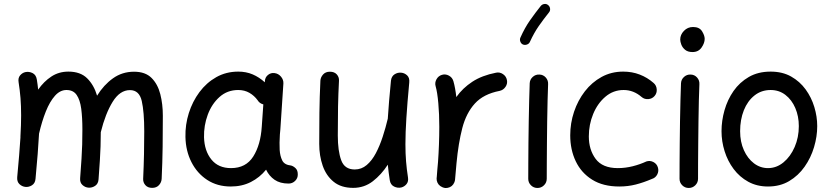

<svg xmlns="http://www.w3.org/2000/svg" viewBox="-20 -892 4142 958"><path d="M65.9 -8.3Q71.3 -67.4 75.4 -116Q79.6 -164.6 82 -205.6Q81.5 -208.5 82 -211.9Q85.4 -270.5 85.4 -315.9Q85.4 -363.3 82.3 -402.6Q79.1 -441.9 72.8 -481.9Q69.3 -502.9 80.3 -515.9Q91.3 -528.8 106.4 -532.2Q124.5 -536.1 142.1 -527.6Q159.7 -519 163.6 -496.1Q168 -469.7 170.4 -444.8Q198.7 -485.4 236.1 -510Q273.4 -534.7 321.3 -534.7Q381.3 -534.7 415 -501.2Q448.7 -467.8 464.4 -414.6Q497.6 -468.3 543.7 -501.2Q589.8 -534.2 648.9 -534.2Q705.1 -534.2 736.1 -503.2Q767.1 -472.2 779.8 -422.4Q792.5 -372.6 792.5 -314.9Q792.5 -238.3 791.5 -159.9Q790.5 -81.5 786.6 0.5Q785.6 18.1 773.2 31.7Q760.7 45.4 739.3 45.4Q717.3 45.4 705.3 31.7Q693.4 18.1 694.3 0Q697.3 -65.4 698.5 -122.8Q699.7 -180.2 699.7 -236.3Q699.7 -334 687.3 -388.2Q674.8 -442.4 628.4 -442.4Q578.1 -442.4 542 -383.8Q505.9 -325.2 482.9 -232.4Q482.9 -192.9 481.7 -161.1Q480.5 -129.4 478.3 -91.6Q476.1 -53.7 471.7 2.9Q470.2 24.9 454.8 35.2Q439.5 45.4 422.4 44.4Q405.3 43.5 391.6 31.2Q377.9 19 379.9 -3.4Q384.3 -62 386.7 -100.1Q389.2 -138.2 390.1 -171.1Q391.1 -204.1 391.1 -246.1Q391.1 -305.2 385.3 -349.4Q379.4 -393.6 362.5 -418.2Q345.7 -442.9 311.5 -442.9Q279.8 -442.9 254.2 -414.1Q228.5 -385.3 208.7 -335.9Q189 -286.6 174.8 -225.1Q172.4 -178.7 168 -123.3Q163.6 -67.9 157.2 0.5Q155.3 22.5 139.4 32.5Q123.5 42.5 106 40.5Q89.4 38.6 76.7 26.4Q64 14.2 65.9 -8.3Z M1419.9 23.9Q1377.4 23.9 1350.1 5.1Q1322.8 -13.7 1307.6 -45.4Q1275.9 -6.3 1231.7 16.1Q1187.5 38.6 1131.8 38.6Q1064 38.6 1013.7 5.6Q963.4 -27.3 935.1 -83.3Q906.7 -139.2 905.3 -208.5Q903.8 -269.5 922.1 -327.6Q940.4 -385.7 975.3 -432.6Q1010.3 -479.5 1059.3 -507.1Q1108.4 -534.7 1168.9 -534.7Q1208 -534.7 1240.7 -520.8Q1273.4 -506.8 1301.3 -481.4L1301.8 -487.8Q1302.7 -506.3 1317.1 -518.1Q1331.5 -529.8 1350.1 -527.3Q1369.1 -524.9 1382.1 -509.5Q1395 -494.1 1394 -475.6L1378.9 -247.1Q1377.9 -233.9 1376.5 -221.2Q1375 -201.7 1374.8 -180.2Q1374.5 -158.7 1375.5 -143.6Q1377.4 -113.8 1388.2 -91.6Q1398.9 -69.3 1433.1 -65.9Q1444.8 -62.5 1455.3 -52.2Q1465.8 -42 1465.8 -22Q1466.3 -2.9 1452.6 10.5Q1439 23.9 1419.9 23.9ZM1132.8 -53.2Q1207 -53.2 1243.7 -111.3Q1280.3 -169.4 1286.1 -259.8L1293.9 -371.1Q1274.9 -376 1265.6 -391.6Q1249 -414.6 1224.6 -428.7Q1200.2 -442.9 1168.5 -442.9Q1114.3 -442.9 1075.4 -408.2Q1036.6 -373.5 1016.6 -319.6Q996.6 -265.6 998 -207Q1000 -139.2 1034.7 -96.2Q1069.3 -53.2 1132.8 -53.2Z M2022 -480.5Q2012.2 -376 2007.6 -302.7Q2002.9 -229.5 2002.9 -172.9Q2002.9 -126 2006.1 -86.7Q2009.3 -47.4 2015.6 -7.3Q2019 13.7 2008.3 26.6Q1997.6 39.6 1981.9 43.5Q1963.9 47.4 1946.3 38.8Q1928.7 30.3 1924.8 7.3Q1918.5 -32.7 1915 -70.3Q1882.8 -20.5 1840.1 12.5Q1797.4 45.4 1742.2 45.4Q1682.6 45.4 1645.3 15.4Q1607.9 -14.6 1590.3 -64.7Q1572.8 -114.7 1572.8 -173.8Q1572.8 -251 1573.7 -329.3Q1574.7 -407.7 1578.6 -489.3Q1579.6 -506.3 1592 -520.3Q1604.5 -534.2 1626 -534.2Q1648.4 -534.2 1660.4 -520.8Q1672.4 -507.3 1671.4 -489.3Q1668 -423.3 1666.7 -361.6Q1665.5 -299.8 1665.5 -215.8Q1665.5 -139.2 1682.4 -92.8Q1699.2 -46.4 1750 -46.4Q1783.7 -46.4 1809.8 -68.6Q1835.9 -90.8 1855.5 -127.9Q1875 -165 1889.6 -210Q1904.3 -254.9 1915 -300.3V-301.3Q1917.5 -341.3 1921.4 -387.9Q1925.3 -434.6 1930.7 -489.3Q1933.1 -511.2 1948.7 -521.2Q1964.4 -531.2 1981.9 -529.3Q1999 -527.8 2011.7 -515.6Q2024.4 -503.4 2022 -480.5Z M2200.2 45.9Q2193.4 44.9 2187 42Q2164.1 32.2 2159.2 8.3Q2159.2 7.8 2159.2 7.3Q2159.2 6.8 2159.2 6.3Q2158.2 1 2158.7 -4.9Q2158.7 -6.3 2159.2 -7.8Q2160.6 -26.9 2162.1 -45.9Q2163.6 -64.9 2165.5 -83.5Q2168.5 -125 2170.2 -170.2Q2171.9 -215.3 2171.9 -259.8Q2171.9 -322.3 2167 -377.2Q2162.1 -432.1 2153.8 -460.9Q2148.4 -479 2157.7 -496.1Q2167 -513.2 2185.1 -518.6Q2203.1 -523.9 2220 -514.6Q2236.8 -505.4 2242.2 -487.3Q2247.1 -470.2 2250.7 -450.2Q2254.4 -430.2 2256.8 -407.7Q2288.6 -452.6 2336.7 -484.1Q2384.8 -515.6 2455.1 -529.3Q2473.6 -533.2 2489.7 -522.2Q2505.9 -511.2 2509.3 -492.7Q2513.2 -474.6 2502.2 -458.5Q2491.2 -442.4 2472.7 -438.5Q2392.6 -422.9 2349.4 -375.5Q2306.2 -328.1 2286.6 -252.7Q2267.1 -177.2 2257.8 -78.1Q2254.4 -33.2 2250.5 4.4Q2250 10.3 2247.6 16.1Q2247.6 16.1 2247.6 16.6Q2247.1 17.1 2247.1 17.6Q2237.8 40.5 2213.4 45.4Q2212.4 45.4 2211.9 45.4Q2211.9 45.4 2211.4 45.4Q2206.1 46.4 2200.2 45.9Z M2671.4 -520Q2690.4 -519.5 2703.1 -505.4Q2715.8 -491.2 2714.8 -472.2Q2713.4 -438.5 2712.2 -390.1Q2710.9 -341.8 2710.2 -286.9Q2709.5 -231.9 2709 -177.7Q2708.5 -123.5 2708.3 -77.1Q2708 -30.8 2708 0Q2708 19 2694.3 32.5Q2680.7 45.9 2661.6 45.9Q2642.6 45.9 2629.2 32.5Q2615.7 19 2615.7 0Q2615.7 -30.8 2616 -77.4Q2616.2 -124 2616.7 -178.5Q2617.2 -232.9 2618.2 -288.1Q2619.1 -343.3 2620.4 -392.3Q2621.6 -441.4 2623 -476.6Q2624 -495.6 2638.2 -508.3Q2652.3 -521 2671.4 -520ZM2714.8 -866.7Q2723.1 -860.4 2724.6 -849.4Q2726.1 -838.4 2719.2 -830.1Q2691.9 -795.9 2668.2 -762Q2644.5 -728 2624 -683.1Q2620.1 -673.8 2609.6 -669.9Q2599.1 -666 2589.4 -669.9Q2580.1 -673.8 2576.2 -684.6Q2572.3 -695.3 2576.7 -704.6Q2598.6 -753.9 2624.8 -791Q2650.9 -828.1 2678.2 -862.3Q2685.1 -870.6 2696 -872.1Q2707 -873.5 2714.8 -866.7Z M3246.1 -413.1Q3233.9 -398.9 3214.6 -397.5Q3195.3 -396 3181.2 -408.2Q3141.1 -442.9 3091.8 -442.9Q3040 -442.9 3000.7 -409.4Q2961.4 -376 2939.7 -323.2Q2918 -270.5 2918 -211.4Q2918 -145 2952.1 -99.1Q2986.3 -53.2 3062.5 -53.2Q3100.1 -53.2 3137 -62.5Q3173.8 -71.8 3205.1 -86.4Q3223.1 -92.3 3240.2 -83.5Q3257.3 -74.7 3262.7 -56.2Q3268.1 -38.1 3259.3 -21.2Q3250.5 -4.4 3232.4 1Q3191.4 18.6 3152.3 28.6Q3113.3 38.6 3069.8 38.6Q2989.3 38.6 2934.8 4.6Q2880.4 -29.3 2852.8 -87.2Q2825.2 -145 2825.2 -216.8Q2825.2 -277.3 2844.2 -334.2Q2863.3 -391.1 2898.2 -436.3Q2933.1 -481.4 2981.7 -508.1Q3030.3 -534.7 3089.4 -534.7Q3133.8 -534.7 3171.9 -520Q3210 -505.4 3241.2 -478Q3255.4 -465.8 3256.8 -446.5Q3258.3 -427.2 3246.1 -413.1Z M3374 -694.8Q3374 -718.8 3392.6 -738Q3411.1 -757.3 3438 -757.3Q3469.7 -757.3 3482.9 -736.1Q3496.1 -714.8 3496.1 -698.2Q3496.1 -677.2 3480.5 -654.8Q3464.8 -632.3 3435.5 -632.3Q3412.1 -632.3 3398.7 -643.3Q3385.3 -654.3 3379.6 -669.2Q3374 -684.1 3374 -694.8ZM3426.3 -520Q3445.3 -519.5 3458 -505.4Q3470.7 -491.2 3469.7 -472.2Q3468.3 -438.5 3467 -390.1Q3465.8 -341.8 3465.1 -286.9Q3464.4 -231.9 3463.9 -177.7Q3463.4 -123.5 3463.1 -77.1Q3462.9 -30.8 3462.9 0Q3462.9 19 3449.2 32.5Q3435.5 45.9 3416.5 45.9Q3397.5 45.9 3384 32.5Q3370.6 19 3370.6 0Q3370.6 -30.8 3370.8 -77.4Q3371.1 -124 3371.6 -178.5Q3372.1 -232.9 3373 -288.1Q3374 -343.3 3375.2 -392.3Q3376.5 -441.4 3377.9 -476.6Q3378.9 -495.6 3393.1 -508.3Q3407.2 -521 3426.3 -520Z M3825.2 -534.7Q3883.8 -534.7 3927.2 -510.3Q3970.7 -485.8 3999.8 -445.8Q4028.8 -405.8 4043.2 -357.9Q4057.6 -310.1 4057.6 -262.7Q4057.6 -210.9 4041.7 -157.7Q4025.9 -104.5 3994.6 -60.1Q3963.4 -15.6 3917.7 11.5Q3872.1 38.6 3812 38.6Q3756.8 38.6 3713.6 14.9Q3670.4 -8.8 3640.6 -48.6Q3610.8 -88.4 3595.5 -137.5Q3580.1 -186.5 3580.1 -237.3Q3580.1 -289.6 3595 -342Q3609.9 -394.5 3640.1 -438Q3670.4 -481.4 3716.6 -508.1Q3762.7 -534.7 3825.2 -534.7ZM3825.2 -442.9Q3778.8 -442.9 3744.4 -415.5Q3710 -388.2 3691.4 -341.6Q3672.9 -294.9 3672.9 -237.3Q3672.9 -184.1 3691.7 -142.6Q3710.4 -101.1 3741.9 -77.1Q3773.4 -53.2 3812 -53.2Q3854.5 -53.2 3889.4 -82Q3924.3 -110.8 3945.1 -158.7Q3965.8 -206.5 3965.8 -262.7Q3965.8 -312 3948.2 -353Q3930.7 -394 3898.9 -418.5Q3867.2 -442.9 3825.2 -442.9Z"/></svg>

Font: Mikhak Medium
Style: Regular
Weight: 500
Designer: Amin Abedi
Version: Version 3.3